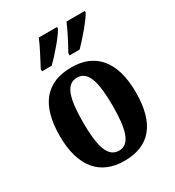

<svg xmlns="http://www.w3.org/2000/svg" viewBox="-185 -875 907 995"><g transform="rotate(-30 268.0 -378.0)"><path d="M293 -619V-606H353C392 -645 457 -721 476 -756V-766H367C348 -721 319 -666 293 -619ZM128 -619V-606H186C226 -645 292 -721 310 -756V-766H201C183 -721 152 -666 128 -619ZM267 10C417 10 495 -81 495 -269C495 -457 410 -548 270 -548C119 -548 40 -457 40 -269C40 -81 126 10 267 10ZM269 -50C203 -50 180 -126 180 -269C180 -414 202 -487 268 -487C333 -487 356 -414 356 -269C356 -126 334 -50 269 -50Z"/></g></svg>

Font: Noto Serif Tamil Condensed
Style: Bold
Weight: 700
Width: 3
Designer: Indian Type Foundry, Tom Grace, and the Monotype Design Team
Foundry: Monotype Imaging Inc.
Version: Version 2.004